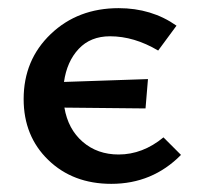

<svg xmlns="http://www.w3.org/2000/svg" viewBox="-20 -445 483 471"><path d="M381 -108 424 -65Q354 6 253 6Q159 6 98.5 -52.5Q38 -111 38 -202Q38 -298 104.5 -361.5Q171 -425 271 -425Q352 -425 413 -382L368 -321Q309 -356 250 -356Q202 -356 173 -325Q144 -294 137 -244L343 -251L337 -179L138 -181Q147 -128 183 -97Q219 -66 271 -66Q330 -66 381 -108Z"/></svg>

Font: EauTest Semibold
Style: Regular
Weight: 600
Designer: Christian Thalmann (Catharsis Fonts)
Version: Version 0.001;PS 000.001;hotconv 1.0.88;makeotf.lib2.5.64775